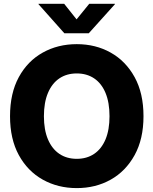

<svg xmlns="http://www.w3.org/2000/svg" viewBox="-20 -968 798 999"><path d="M379.4 10.7Q281.2 10.7 202.4 -33.4Q123.5 -77.6 77.9 -161.1Q32.2 -244.6 32.2 -363.3Q32.2 -482.9 77.9 -566.7Q123.5 -650.4 202.4 -694.3Q281.2 -738.3 379.4 -738.3Q477.5 -738.3 555.9 -694.3Q634.3 -650.4 680.4 -566.7Q726.6 -482.9 726.6 -363.3Q726.6 -244.6 680.4 -160.9Q634.3 -77.1 555.9 -33.2Q477.5 10.7 379.4 10.7ZM379.4 -141.6Q431.6 -141.6 470 -167.5Q508.3 -193.4 529.1 -242.9Q549.8 -292.5 549.8 -363.3Q549.8 -434.6 529.1 -484.4Q508.3 -534.2 470 -560.1Q431.6 -585.9 379.4 -585.9Q327.1 -585.9 288.8 -560.1Q250.5 -534.2 229.5 -484.4Q208.5 -434.6 208.5 -363.3Q208.5 -292.5 229.5 -242.9Q250.5 -193.4 288.8 -167.5Q327.1 -141.6 379.4 -141.6ZM314 -948.2 378.4 -867.2 444.3 -948.2H578.1V-946.3L441.9 -794.9H314.9L180.2 -946.3V-948.2Z"/></svg>

Font: Inter 24pt ExtraBold
Style: Regular
Weight: 800
Designer: Rasmus Andersson
Foundry: rsms
Version: Version 4.001;git-66647c0bb